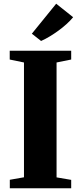

<svg xmlns="http://www.w3.org/2000/svg" viewBox="-20 -1017 436 1037"><path d="M109.5 -59.5V-679.5L32.5 -695.5V-743H364.5V-695.5L285.5 -679.5V-59L364.5 -45.5V0H33V-46ZM201.5 -796 152 -835 283.5 -997 375 -924Q359.5 -905 339.2 -886.8Q319 -868.5 296 -851.8Q273 -835 249.5 -820.8Q226 -806.5 202.5 -796Z"/></svg>

Font: Merriweather 72pt Black
Style: Regular
Weight: 900
Version: Version 2.100